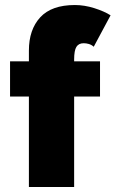

<svg xmlns="http://www.w3.org/2000/svg" viewBox="-20 -744 460 764"><path d="M95 0V-543Q95 -626 140 -675Q185 -724 278 -724Q316 -724 355.5 -711.5Q395 -699 420 -683L353 -558Q344 -566 333.5 -569Q323 -572 313 -572Q293 -572 284 -557.5Q275 -543 275 -507V0ZM20 -360V-500H378V-360Z"/></svg>

Font: Figtree Black
Style: Regular
Weight: 900
Designer: Erik Kennedy
Foundry: Erik Kennedy
Version: Version 2.001;gftools[0.9.30]